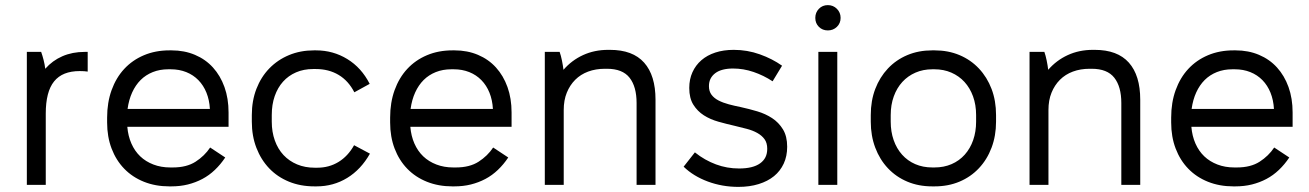

<svg xmlns="http://www.w3.org/2000/svg" viewBox="-20 -723 5121 751"><path d="M85 0H159V-279Q159 -321 167 -352.5Q175 -384 191.5 -404.5Q208 -425 233 -435Q258 -445 292 -445Q300 -445 309 -444.5Q318 -444 323 -443V-520H311Q263 -520 224 -503Q185 -486 157 -454Q155 -471 150.5 -488.5Q146 -506 141 -520H85Z M642 6H650Q685 6 715 -1.5Q745 -9 771.5 -23Q798 -37 820.5 -58.5Q843 -80 861 -107L802 -146Q780 -113 745 -90.5Q710 -68 656 -68H646Q610 -68 580 -79.5Q550 -91 528.5 -111.5Q507 -132 494 -161.5Q481 -191 478 -227H874V-283Q874 -338 858 -382.5Q842 -427 813 -459Q784 -491 742.5 -508.5Q701 -526 651 -526H643Q588 -526 543 -507Q498 -488 466 -453.5Q434 -419 416.5 -370.5Q399 -322 399 -263V-244Q399 -188 416.5 -142Q434 -96 466 -63Q498 -30 543 -12Q588 6 642 6ZM479 -297Q484 -333 497 -361.5Q510 -390 530 -410Q550 -430 577.5 -441Q605 -452 638 -452H648Q681 -452 708.5 -441Q736 -430 756 -409.5Q776 -389 787.5 -360.5Q799 -332 801 -297Z M1210 6H1218Q1284 6 1338 -27Q1392 -60 1427 -122L1365 -155Q1341 -112 1304 -89.5Q1267 -67 1221 -67H1211Q1173 -67 1142 -80Q1111 -93 1089 -116.5Q1067 -140 1055 -173.5Q1043 -207 1043 -247V-273Q1043 -314 1054.5 -347Q1066 -380 1087 -403.5Q1108 -427 1138 -440Q1168 -453 1205 -453H1215Q1266 -453 1304.5 -430Q1343 -407 1366 -362L1426 -395Q1394 -458 1338.5 -492Q1283 -526 1216 -526H1208Q1155 -526 1110.5 -507.5Q1066 -489 1033.5 -455.5Q1001 -422 983 -375.5Q965 -329 965 -273V-247Q965 -191 983 -144.5Q1001 -98 1033 -64.5Q1065 -31 1110 -12.5Q1155 6 1210 6Z M1749 6H1757Q1792 6 1822 -1.5Q1852 -9 1878.5 -23Q1905 -37 1927.5 -58.5Q1950 -80 1968 -107L1909 -146Q1887 -113 1852 -90.5Q1817 -68 1763 -68H1753Q1717 -68 1687 -79.5Q1657 -91 1635.5 -111.5Q1614 -132 1601 -161.5Q1588 -191 1585 -227H1981V-283Q1981 -338 1965 -382.5Q1949 -427 1920 -459Q1891 -491 1849.5 -508.5Q1808 -526 1758 -526H1750Q1695 -526 1650 -507Q1605 -488 1573 -453.5Q1541 -419 1523.5 -370.5Q1506 -322 1506 -263V-244Q1506 -188 1523.5 -142Q1541 -96 1573 -63Q1605 -30 1650 -12Q1695 6 1749 6ZM1586 -297Q1591 -333 1604 -361.5Q1617 -390 1637 -410Q1657 -430 1684.5 -441Q1712 -452 1745 -452H1755Q1788 -452 1815.5 -441Q1843 -430 1863 -409.5Q1883 -389 1894.5 -360.5Q1906 -332 1908 -297Z M2111 0H2185V-293Q2185 -331 2197 -360.5Q2209 -390 2230 -411Q2251 -432 2280.5 -443Q2310 -454 2346 -454H2354Q2415 -454 2442.5 -419Q2470 -384 2470 -320V0H2544V-333Q2544 -428 2499.5 -478Q2455 -528 2366 -528H2359Q2305 -528 2260.5 -507.5Q2216 -487 2184 -450Q2182 -467 2178 -486.5Q2174 -506 2169 -520H2111Z M2868 8Q2912 8 2947.5 -3Q2983 -14 3007.5 -34Q3032 -54 3045.5 -83Q3059 -112 3059 -149Q3059 -190 3042.5 -217Q3026 -244 3000 -261Q2974 -278 2942 -287.5Q2910 -297 2878 -304Q2853 -309 2830.5 -315Q2808 -321 2790.5 -330Q2773 -339 2763 -352.5Q2753 -366 2753 -386Q2753 -403 2759.5 -415.5Q2766 -428 2778 -437Q2790 -446 2807.5 -450.5Q2825 -455 2847 -455Q2888 -455 2927.5 -441.5Q2967 -428 3002 -405L3039 -466Q3001 -493 2952 -510.5Q2903 -528 2850 -528Q2810 -528 2778 -517.5Q2746 -507 2723.5 -487.5Q2701 -468 2688.5 -440.5Q2676 -413 2676 -379Q2676 -339 2692 -313.5Q2708 -288 2733 -272Q2758 -256 2790 -247Q2822 -238 2853 -231Q2878 -225 2901 -219Q2924 -213 2942 -203Q2960 -193 2970.5 -178.5Q2981 -164 2981 -141Q2981 -122 2974 -108Q2967 -94 2953 -84Q2939 -74 2918.5 -69Q2898 -64 2871 -64Q2847 -64 2824.5 -68Q2802 -72 2780.5 -80Q2759 -88 2738.5 -99.5Q2718 -111 2698 -127L2654 -71Q2692 -34 2748.5 -13Q2805 8 2868 8Z M3181 0H3255V-520H3181ZM3218 -604Q3239 -604 3253.5 -618Q3268 -632 3268 -653Q3268 -674 3253.5 -688.5Q3239 -703 3218 -703Q3197 -703 3183 -688.5Q3169 -674 3169 -653Q3169 -632 3183 -618Q3197 -604 3218 -604Z M3626 6H3636Q3689 6 3733 -12.5Q3777 -31 3809 -65Q3841 -99 3858.5 -145.5Q3876 -192 3876 -247V-273Q3876 -329 3858.5 -375Q3841 -421 3809 -455Q3777 -489 3733 -507.5Q3689 -526 3636 -526H3626Q3573 -526 3529 -507.5Q3485 -489 3453 -455Q3421 -421 3403.5 -375Q3386 -329 3386 -273V-247Q3386 -192 3403.5 -145.5Q3421 -99 3453 -65Q3485 -31 3529 -12.5Q3573 6 3626 6ZM3627 -68Q3590 -68 3560 -81Q3530 -94 3508.5 -118Q3487 -142 3475.5 -175Q3464 -208 3464 -247V-273Q3464 -313 3476 -346Q3488 -379 3509.5 -402.5Q3531 -426 3561 -439Q3591 -452 3627 -452H3635Q3671 -452 3701 -439Q3731 -426 3752.5 -402.5Q3774 -379 3786 -346Q3798 -313 3798 -273V-247Q3798 -208 3786.5 -175Q3775 -142 3753.5 -118Q3732 -94 3702 -81Q3672 -68 3635 -68Z M4007 0H4081V-293Q4081 -331 4093 -360.5Q4105 -390 4126 -411Q4147 -432 4176.5 -443Q4206 -454 4242 -454H4250Q4311 -454 4338.5 -419Q4366 -384 4366 -320V0H4440V-333Q4440 -428 4395.5 -478Q4351 -528 4262 -528H4255Q4201 -528 4156.5 -507.5Q4112 -487 4080 -450Q4078 -467 4074 -486.5Q4070 -506 4065 -520H4007Z M4804 6H4812Q4847 6 4877 -1.5Q4907 -9 4933.5 -23Q4960 -37 4982.5 -58.5Q5005 -80 5023 -107L4964 -146Q4942 -113 4907 -90.5Q4872 -68 4818 -68H4808Q4772 -68 4742 -79.5Q4712 -91 4690.5 -111.5Q4669 -132 4656 -161.5Q4643 -191 4640 -227H5036V-283Q5036 -338 5020 -382.5Q5004 -427 4975 -459Q4946 -491 4904.5 -508.5Q4863 -526 4813 -526H4805Q4750 -526 4705 -507Q4660 -488 4628 -453.5Q4596 -419 4578.5 -370.5Q4561 -322 4561 -263V-244Q4561 -188 4578.5 -142Q4596 -96 4628 -63Q4660 -30 4705 -12Q4750 6 4804 6ZM4641 -297Q4646 -333 4659 -361.5Q4672 -390 4692 -410Q4712 -430 4739.5 -441Q4767 -452 4800 -452H4810Q4843 -452 4870.5 -441Q4898 -430 4918 -409.5Q4938 -389 4949.5 -360.5Q4961 -332 4963 -297Z"/></svg>

Font: Fixel Variable
Style: Regular
Weight: 100
Width: 3
Designer: AlfaBravo + MacPaw
Foundry: Kyrylo Tkachov, Marchela Mozhyna, Serhii Makarenko, Maria Weinstein, Zakhar Kryvoshyya
Version: Version 1.211